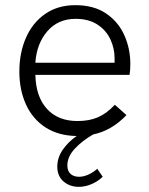

<svg xmlns="http://www.w3.org/2000/svg" viewBox="-20 -520 579 744"><path d="M202 126Q202 91 223 60.5Q244 30 277 7Q206 6 156 -26.5Q106 -59 80.5 -115.5Q55 -172 55 -243Q55 -315 80.5 -373.5Q106 -432 155 -466Q204 -500 272 -500Q344 -500 391.5 -467.5Q439 -435 462 -383Q485 -331 485 -273Q485 -247 482 -230H117Q119 -145 162 -98Q205 -51 280 -51Q326 -51 359.5 -65.5Q393 -80 425 -114L470 -74Q413 -14 341 1Q299 25 270 56Q241 87 241 121Q241 143 253.5 154Q266 165 286 165Q303 165 321.5 157Q340 149 357 134L378 165Q358 184 333.5 194Q309 204 286 204Q250 204 226 183Q202 162 202 126ZM424 -277V-295Q424 -332 408 -367Q392 -402 358 -424.5Q324 -447 273 -447Q205 -447 163.5 -399Q122 -351 117 -277Z"/></svg>

Font: Hanken Grotesk Light
Style: Regular
Weight: 300
Designer: Alfredo Marco Pradil
Foundry: Hanken Design Co.
Version: Version 3.014